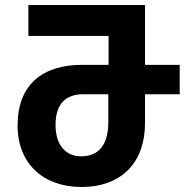

<svg xmlns="http://www.w3.org/2000/svg" viewBox="-20 -734 770 764"><path d="M304 10C467 10 557 -91 557 -243V-359H695V-476H557V-714H93V-591H412V-476H307C150 -476 50 -398 50 -235C50 -83 152 10 304 10ZM303 -112C242 -112 201 -156 201 -237C201 -322 243 -359 311 -359H411V-249C411 -163 377 -112 303 -112Z"/></svg>

Font: Noto Sans Georgian SemiCondensed Bold
Style: Regular
Weight: 700
Width: 4
Designer: Monotype Design Team, Akaki Razmadze
Foundry: Google LLC
Version: Version 2.005